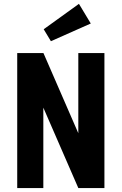

<svg xmlns="http://www.w3.org/2000/svg" viewBox="-20 -958 620 978"><path d="M67.7 0H200.7V-409.7L379 0H511.9V-687.7H378.9V-279.4L201.3 -687.7H67.7ZM239.3 -748.1 442.4 -838.3 382.1 -938.4 202.6 -809Z"/></svg>

Font: Secuela Black
Style: Regular
Weight: 900
Designer: Fernando Haro
Foundry: deFharo
Version: Version 1.704